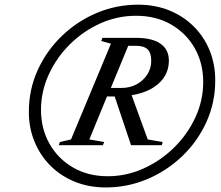

<svg xmlns="http://www.w3.org/2000/svg" viewBox="-20 -792 947 822"><path d="M433 10.5Q360.5 10.5 300.2 -14Q240 -38.5 196 -82.5Q152 -126.5 127.8 -185.5Q103.5 -244.5 103.5 -313Q103.5 -408.5 141.2 -491.5Q179 -574.5 244.5 -637.8Q310 -701 394 -736.5Q478 -772 571 -772Q644 -772 704.5 -747.5Q765 -723 809.2 -679Q853.5 -635 877.5 -576Q901.5 -517 901.5 -448Q901.5 -353 863.8 -269.8Q826 -186.5 760.2 -123.5Q694.5 -60.5 610.2 -25Q526 10.5 433 10.5ZM441.5 -37.5Q521 -37.5 594.2 -70.5Q667.5 -103.5 725.2 -160.2Q783 -217 816.5 -289.5Q850 -362 850 -441Q850 -521.5 813.8 -585.5Q777.5 -649.5 712.8 -687Q648 -724.5 562.5 -724.5Q482.5 -724.5 409.5 -691.8Q336.5 -659 279.2 -602.2Q222 -545.5 188.8 -473Q155.5 -400.5 155.5 -321.5Q155.5 -241 191.8 -176.8Q228 -112.5 292.5 -75Q357 -37.5 441.5 -37.5ZM231.5 -170.5 236.5 -184 284 -195 455 -605 413.5 -616.5 418.5 -630H562.5Q631 -630 667 -605Q703 -580 703 -532.5Q703 -474.5 660 -435.2Q617 -396 543.5 -384.5L612.5 -195L676.5 -184L672.5 -170.5H541L471 -379H438L362.5 -195L426 -184L420.5 -170.5ZM454.5 -415.5H500Q536 -415.5 564.8 -431Q593.5 -446.5 610.5 -473Q627.5 -499.5 627.5 -532Q627.5 -565.5 611.8 -580.8Q596 -596 561.5 -596H529Z"/></svg>

Font: Libre Caslon Text
Style: Italic
Weight: 400
Italic angle: -22.583°
Designer: Pablo Impallari, Rodrigo Fuenzalida, Katja Schimmel
Foundry: Pablo Impallari, Rodrigo Fuenzalida
Version: Version 2.000